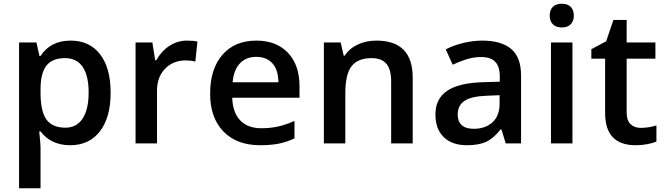

<svg xmlns="http://www.w3.org/2000/svg" viewBox="-20 -767 3557 1027"><path d="M356 9.8Q253.4 9.8 196.8 -64H189.9Q196.8 4.4 196.8 19V240.2H82V-540H174.8Q178.7 -524.9 190.9 -467.8H196.8Q250.5 -549.8 357.9 -549.8Q459 -549.8 515.4 -476.6Q571.8 -403.3 571.8 -271Q571.8 -138.7 514.4 -64.5Q457 9.8 356 9.8ZM328.1 -456.1Q259.8 -456.1 228.3 -416Q196.8 -376 196.8 -288.1V-271Q196.8 -172.4 228 -128.2Q259.3 -84 330.1 -84Q389.6 -84 421.9 -132.8Q454.1 -181.6 454.1 -272Q454.1 -362.8 422.1 -409.4Q390.1 -456.1 328.1 -456.1Z M979 -549.8Q1013.7 -549.8 1036.1 -544.9L1024.9 -438Q1000.5 -443.8 974.1 -443.8Q905.3 -443.8 862.5 -398.9Q819.8 -354 819.8 -282.2V0H705.1V-540H794.9L810.1 -444.8H815.9Q842.8 -493.2 886 -521.5Q929.2 -549.8 979 -549.8Z M1372.1 9.8Q1246.1 9.8 1175 -63.7Q1104 -137.2 1104 -266.1Q1104 -398.4 1169.9 -474.1Q1235.8 -549.8 1351.1 -549.8Q1458 -549.8 1520 -484.9Q1582 -419.9 1582 -306.2V-244.1H1222.2Q1224.6 -165.5 1264.6 -123.3Q1304.7 -81.1 1377.4 -81.1Q1425.3 -81.1 1466.6 -90.1Q1507.8 -99.1 1555.2 -120.1V-26.9Q1513.2 -6.8 1470.2 1.5Q1427.2 9.8 1372.1 9.8ZM1351.1 -462.9Q1296.4 -462.9 1263.4 -428.2Q1230.5 -393.6 1224.1 -327.1H1469.2Q1468.3 -394 1437 -428.5Q1405.8 -462.9 1351.1 -462.9Z M2187.5 0H2072.3V-332Q2072.3 -394.5 2047.1 -425.3Q2022 -456.1 1967.3 -456.1Q1894.5 -456.1 1860.8 -413.1Q1827.1 -370.1 1827.1 -269V0H1712.4V-540H1802.2L1818.4 -469.2H1824.2Q1848.6 -507.8 1893.6 -528.8Q1938.5 -549.8 1993.2 -549.8Q2187.5 -549.8 2187.5 -352.1Z M2685.1 0 2662.1 -75.2H2658.2Q2619.1 -25.9 2579.6 -8.1Q2540 9.8 2478 9.8Q2398.4 9.8 2353.8 -33.2Q2309.1 -76.2 2309.1 -154.8Q2309.1 -238.3 2371.1 -280.8Q2433.1 -323.2 2560.1 -327.1L2653.3 -330.1V-358.9Q2653.3 -410.6 2629.2 -436.3Q2605 -461.9 2554.2 -461.9Q2512.7 -461.9 2474.6 -449.7Q2436.5 -437.5 2401.4 -420.9L2364.3 -502.9Q2408.2 -525.9 2460.4 -537.8Q2512.7 -549.8 2559.1 -549.8Q2662.1 -549.8 2714.6 -504.9Q2767.1 -460 2767.1 -363.8V0ZM2514.2 -78.1Q2576.7 -78.1 2614.5 -113Q2652.3 -147.9 2652.3 -210.9V-257.8L2583 -254.9Q2502 -252 2465.1 -227.8Q2428.2 -203.6 2428.2 -153.8Q2428.2 -117.7 2449.7 -97.9Q2471.2 -78.1 2514.2 -78.1Z M3042 0H2927.2V-540H3042ZM2920.4 -683.1Q2920.4 -713.9 2937.3 -730.5Q2954.1 -747.1 2985.4 -747.1Q3015.6 -747.1 3032.5 -730.5Q3049.3 -713.9 3049.3 -683.1Q3049.3 -653.8 3032.5 -637Q3015.6 -620.1 2985.4 -620.1Q2954.1 -620.1 2937.3 -637Q2920.4 -653.8 2920.4 -683.1Z M3407.2 -83Q3449.2 -83 3491.2 -96.2V-9.8Q3472.2 -1.5 3442.1 4.2Q3412.1 9.8 3379.9 9.8Q3216.8 9.8 3216.8 -162.1V-453.1H3143.1V-503.9L3222.2 -545.9L3261.2 -660.2H3332V-540H3485.8V-453.1H3332V-164.1Q3332 -122.6 3352.8 -102.8Q3373.5 -83 3407.2 -83Z"/></svg>

Font: CAA NEO Sans SemiBold
Style: Regular
Weight: 600
Version: Version 1.10